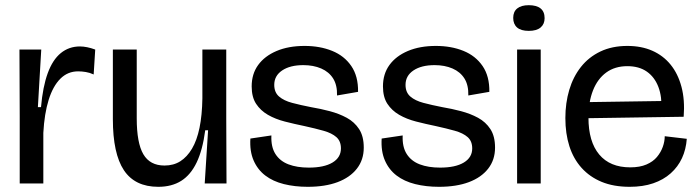

<svg xmlns="http://www.w3.org/2000/svg" viewBox="-20 -707 2695 740"><path d="M56 0V-255L55 -516H139L126 -294H138Q145 -373 164 -425Q183 -477 214.5 -502.5Q246 -528 288 -528Q301 -528 316 -525Q331 -522 347 -516L341 -420Q326 -427 310.5 -429.5Q295 -432 281 -432Q241 -432 212.5 -403.5Q184 -375 167.5 -322Q151 -269 147 -195V0Z M590 13Q500 13 457.5 -51Q415 -115 415 -248V-516H507V-251Q507 -156 532.5 -112.5Q558 -69 614 -69Q649 -69 675 -85.5Q701 -102 720 -134Q739 -166 749 -214.5Q759 -263 760 -328V-516H852V-250L853 0H769L782 -205H771Q761 -129 738 -81Q715 -33 678.5 -10Q642 13 590 13Z M1166 13Q1116 13 1074 2.5Q1032 -8 1002.5 -30.5Q973 -53 957.5 -88.5Q942 -124 945 -173L1026 -185Q1024 -141 1041.5 -113.5Q1059 -86 1092 -73.5Q1125 -61 1170 -61Q1229 -61 1261.5 -80.5Q1294 -100 1294 -135Q1294 -163 1276.5 -178.5Q1259 -194 1227 -203Q1195 -212 1154 -221Q1115 -229 1078 -238.5Q1041 -248 1012.5 -264.5Q984 -281 967 -307Q950 -333 950 -374Q950 -422 975 -456.5Q1000 -491 1046 -510.5Q1092 -530 1154 -530Q1213 -530 1260 -511Q1307 -492 1334 -452.5Q1361 -413 1360 -353L1279 -339Q1280 -379 1264 -404.5Q1248 -430 1218 -443Q1188 -456 1149 -456Q1098 -456 1067.5 -435.5Q1037 -415 1037 -380Q1037 -351 1055.5 -335Q1074 -319 1106 -310.5Q1138 -302 1179 -294Q1215 -288 1251 -278.5Q1287 -269 1316.5 -253Q1346 -237 1364 -209.5Q1382 -182 1382 -138Q1382 -91 1355.5 -57Q1329 -23 1281 -5Q1233 13 1166 13Z M1672 13Q1622 13 1580 2.5Q1538 -8 1508.5 -30.5Q1479 -53 1463.5 -88.5Q1448 -124 1451 -173L1532 -185Q1530 -141 1547.5 -113.5Q1565 -86 1598 -73.5Q1631 -61 1676 -61Q1735 -61 1767.5 -80.5Q1800 -100 1800 -135Q1800 -163 1782.5 -178.5Q1765 -194 1733 -203Q1701 -212 1660 -221Q1621 -229 1584 -238.5Q1547 -248 1518.5 -264.5Q1490 -281 1473 -307Q1456 -333 1456 -374Q1456 -422 1481 -456.5Q1506 -491 1552 -510.5Q1598 -530 1660 -530Q1719 -530 1766 -511Q1813 -492 1840 -452.5Q1867 -413 1866 -353L1785 -339Q1786 -379 1770 -404.5Q1754 -430 1724 -443Q1694 -456 1655 -456Q1604 -456 1573.5 -435.5Q1543 -415 1543 -380Q1543 -351 1561.5 -335Q1580 -319 1612 -310.5Q1644 -302 1685 -294Q1721 -288 1757 -278.5Q1793 -269 1822.5 -253Q1852 -237 1870 -209.5Q1888 -182 1888 -138Q1888 -91 1861.5 -57Q1835 -23 1787 -5Q1739 13 1672 13Z M1973 0V-516H2064V0ZM2018 -588Q1988 -588 1973 -601Q1958 -614 1958 -638Q1958 -662 1973.5 -674.5Q1989 -687 2018 -687Q2048 -687 2063.5 -674.5Q2079 -662 2079 -637Q2079 -614 2063.5 -601Q2048 -588 2018 -588Z M2407 13Q2345 13 2299 -6Q2253 -25 2221.5 -60Q2190 -95 2174.5 -143.5Q2159 -192 2159 -252Q2159 -310 2174 -360.5Q2189 -411 2219 -449Q2249 -487 2294 -508.5Q2339 -530 2398 -530Q2452 -530 2494 -511.5Q2536 -493 2564.5 -458Q2593 -423 2606.5 -372.5Q2620 -322 2615 -257L2215 -251V-313L2552 -318L2529 -281Q2532 -334 2517.5 -372Q2503 -410 2473 -431Q2443 -452 2398 -452Q2350 -452 2316.5 -427.5Q2283 -403 2265.5 -358.5Q2248 -314 2248 -254Q2248 -161 2289.5 -111.5Q2331 -62 2409 -62Q2446 -62 2471.5 -73Q2497 -84 2512 -102Q2527 -120 2534.5 -141Q2542 -162 2542 -182L2627 -172Q2624 -131 2608.5 -97.5Q2593 -64 2565 -39Q2537 -14 2497.5 -0.5Q2458 13 2407 13Z"/></svg>

Font: Bricolage Grotesque 72pt
Style: Regular
Weight: 400
Version: Version 1.001;gftools[0.9.33.dev8+g029e19f]